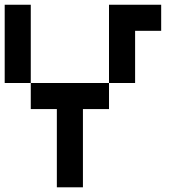

<svg xmlns="http://www.w3.org/2000/svg" viewBox="-20 -798 818 818"><path d="M111.1 -444.4H0V-777.8H111.1ZM555.6 -666.7V-444.4H444.4V-777.8H666.7V-666.7ZM333.3 -333.3V0H222.2V-333.3H111.1V-444.4H444.4V-333.3Z"/></svg>

Font: Pixeloid Sans
Style: Regular
Weight: 400
Designer: GGBotNet
Foundry: GGBotNet
Version: 0.5